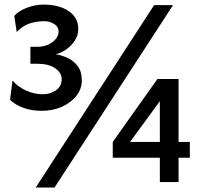

<svg xmlns="http://www.w3.org/2000/svg" viewBox="-20 -804 883 848"><path d="M114.3 -597.2H142.1Q184.6 -597.2 211.7 -618.2Q238.8 -639.2 238.8 -664.6Q238.8 -686 219 -698.2Q199.2 -710.4 176.3 -710.4Q140.6 -710.4 110.4 -700.2Q80.1 -689.9 53.7 -662.6L43 -733.9Q61.5 -755.4 98.1 -769.5Q134.8 -783.7 173.3 -783.7Q240.2 -783.7 283 -755.1Q325.7 -726.6 325.7 -676.3Q325.7 -647.9 310.1 -624.3Q294.4 -600.6 271.5 -585Q248.5 -569.3 226.1 -564.5Q248.5 -561 275.4 -549.6Q302.2 -538.1 321.8 -513.9Q341.3 -489.7 341.3 -448.2Q341.3 -411.6 317.9 -381.3Q294.4 -351.1 254.2 -332.8Q213.9 -314.5 162.6 -314.5Q121.1 -314.5 85 -327.1Q48.8 -339.8 24.4 -362.8L35.2 -448.2Q60.5 -419.4 96.2 -403.6Q131.8 -387.7 168.9 -387.7Q202.1 -387.7 227.3 -405.3Q252.4 -422.9 252.4 -454.1Q252.4 -482.9 223.6 -502.7Q194.8 -522.5 142.1 -522.5H114.3ZM660.6 -781.2H744.1L220.7 24.4H137.7ZM818.4 -107.4H768.6V0H686V-107.4H478V-177.2L675.3 -455.1H768.6V-177.2H818.4ZM686 -177.2V-356.9L554.2 -177.2Z"/></svg>

Font: Andika
Style: Bold
Weight: 700
Designer: Victor Gaultney, Annie Olsen, Julie Remington, Don Collingsworth, Eric Hays, Becca Hirsbrunner
Foundry: SIL International
Version: Version 6.101